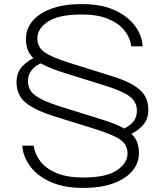

<svg xmlns="http://www.w3.org/2000/svg" viewBox="-20 -782 807 941"><path d="M381 -762Q476 -762 541 -732.5Q606 -703 641 -656Q676 -609 679 -555H623Q618 -597 590 -632.5Q562 -668 510 -689.5Q458 -711 381 -711Q267 -711 215 -676Q163 -641 163 -594Q163 -551 197.5 -526.5Q232 -502 317 -475L522 -411Q588 -391 628.5 -368Q669 -345 688 -315.5Q707 -286 707 -244Q707 -197 679 -166.5Q651 -136 603 -116L579 -147Q616 -164 633.5 -186Q651 -208 651 -239Q651 -283 615.5 -309.5Q580 -336 499 -361L294 -425Q229 -446 187.5 -467Q146 -488 126.5 -517.5Q107 -547 107 -591Q107 -640 139 -678.5Q171 -717 232 -739.5Q293 -762 381 -762ZM387 139Q293 139 227.5 109.5Q162 80 127.5 32.5Q93 -15 89 -68H145Q151 -26 178.5 9.5Q206 45 258 66.5Q310 88 387 88Q501 88 553 52.5Q605 17 605 -29Q605 -72 571 -96.5Q537 -121 451 -148L246 -212Q148 -243 104.5 -280Q61 -317 61 -379Q61 -426 89 -456.5Q117 -487 165 -507L189 -476Q152 -460 134.5 -437.5Q117 -415 117 -384Q117 -341 152.5 -314.5Q188 -288 269 -262L474 -198Q540 -178 581 -156.5Q622 -135 641.5 -105.5Q661 -76 661 -32Q661 17 629 55.5Q597 94 536 116.5Q475 139 387 139Z"/></svg>

Font: Unbounded ExtraLight
Style: Regular
Weight: 250
Designer: Luke Prowse, Jean-Baptiste Morizot, Fátima Lázaro, Florian Runge
Foundry: NaN
Version: Version 1.701;gftools[0.9.28.dev5+ged2979d]